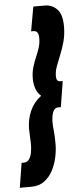

<svg xmlns="http://www.w3.org/2000/svg" viewBox="-129 -774 433 1018"><g transform="rotate(-5 88.0 -265.5)"><path d="M242 -622Q242 -579 232 -542Q222 -505 209 -474Q196 -443 186 -415.5Q176 -388 176 -362Q176 -334 197 -334H210L188 -197H175Q159 -197 151 -185Q143 -173 140 -155.5Q137 -138 137 -121Q137 -101 140 -75.5Q143 -50 143 -4Q143 27 135.5 64Q128 101 111 134Q94 167 65.5 188.5Q37 210 -6 210H-66L-45 79H-33Q-14 79 -4 63.5Q6 48 9.5 26.5Q13 5 13 -13Q13 -35 11.5 -55.5Q10 -76 10 -97Q10 -146 29.5 -191Q49 -236 89 -266Q69 -284 61 -308.5Q53 -333 53 -359Q53 -393 61 -420Q69 -447 79.5 -471Q90 -495 98 -519.5Q106 -544 106 -573Q106 -611 79 -611H66L89 -741H151Q189 -741 215.5 -713.5Q242 -686 242 -622Z"/></g></svg>

Font: Georama ExtraCondensed ExtraBold
Style: Italic
Weight: 800
Width: 2
Italic angle: -9°
Designer: Jean-Baptiste Levee
Foundry: Production Type
Version: Version 1.000